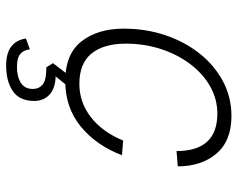

<svg xmlns="http://www.w3.org/2000/svg" viewBox="-96 -486 791 640"><g transform="rotate(90 300.0 -166.5)"><path d="M250 12Q161 12 118.5 -42Q76 -96 76 -183Q76 -257 98 -322Q120 -387 159.5 -436.5Q199 -486 252 -514Q305 -542 367 -542Q450 -542 492.5 -492Q535 -442 535 -363L484 -359Q484 -495 359 -495Q311 -495 268.5 -471Q226 -447 194 -404.5Q162 -362 144 -307Q126 -252 126 -190Q126 -116 159 -75.5Q192 -35 260 -35Q321 -35 370.5 -73Q420 -111 449 -181L498 -177Q465 -91 402 -39.5Q339 12 250 12ZM199 209Q157 209 135 191.5Q113 174 109 143L145 130Q147 150 160 161.5Q173 173 204 173Q236 173 256.5 160Q277 147 277 120Q277 100 262.5 87.5Q248 75 205 75L191 53L236 -6H276L235 44Q275 45 296 64.5Q317 84 317 115Q317 164 284.5 186.5Q252 209 199 209Z"/></g></svg>

Font: Geist Mono ExtraLight
Style: Italic
Weight: 200
Italic angle: -12°
Monospace: yes
Designer: Basement.studio, Andrés Briganti, Mateo Zaragoza
Foundry: Basement.studio, Vercel, Andrés Briganti, Guido Ferreyra, Mateo Zaragoza
Version: Version 1.500; ttfautohint (v1.8.4.7-5d5b)